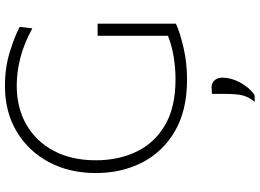

<svg xmlns="http://www.w3.org/2000/svg" viewBox="-156 -610 1048 775"><g transform="rotate(-90 367.5 -222.0)"><path d="M434 9.5Q310 9.5 226 -39.5Q142 -88.5 99.5 -171.8Q57 -255 57 -358.5Q57 -465.5 101.2 -548.2Q145.5 -631 224.5 -678.2Q303.5 -725.5 408.5 -725.5Q483.5 -725.5 547.2 -705.5Q611 -685.5 647 -666L641 -615Q580 -648.5 522.5 -663.2Q465 -678 410 -678Q320.5 -678 252.5 -639Q184.5 -600 146.5 -528.2Q108.5 -456.5 108.5 -358.5Q108.5 -268 143 -195.2Q177.5 -122.5 249.8 -79.8Q322 -37 436 -37Q478 -37 523.5 -44Q569 -51 611 -67.5V-351.5H660V-35.5Q624.5 -19 563.5 -4.8Q502.5 9.5 434 9.5ZM344.5 283Q366 256 371.2 230.8Q376.5 205.5 376.5 164V110L404 108.5Q423 109.5 432.5 121.8Q442 134 442 153Q442 187 422.8 223.2Q403.5 259.5 372.5 282Z"/></g></svg>

Font: Commissioner ExtraLight
Style: Regular
Weight: 200
Designer: Kostas Bartsokas
Foundry: Kostas Bartsokas
Version: Version 1.000; ttfautohint (v1.8.3)